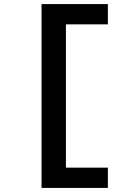

<svg xmlns="http://www.w3.org/2000/svg" viewBox="-20 -780 640 938"><path d="M183 138V-760H507V-661H302V39H507V138Z"/></svg>

Font: iA Writer Duo V
Style: Regular
Weight: 400
Designer: Mike Abbink, Paul van der Laan, Pieter van Rosmalen, Oliver Reichenstein
Foundry: Information Architects Inc.
Version: Version 2.000